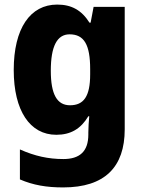

<svg xmlns="http://www.w3.org/2000/svg" viewBox="-20 -579 631 839"><path d="M230 -559C112 -559 40 -455 40 -273C40 -95 111 10 226 10C289 10 333 -16 366 -71H370C368 -49 366 -21 366 0V9C366 83 328 116 257 116C191 116 132 103 67 74V205C125 230 183 240 256 240C438 240 525 151 525 -14V-549H389L376 -480H371C337 -534 293 -559 230 -559ZM284 -429C348 -429 374 -383 374 -277V-254C374 -158 346 -119 286 -119C229 -119 202 -167 202 -270C202 -376 229 -429 284 -429Z"/></svg>

Font: Noto Sans Sinhala UI SemiCondensed ExtraBold
Style: Regular
Weight: 800
Width: 4
Designer: Jelle Bosma - Monotype Design Team
Foundry: Monotype Imaging Inc.
Version: Version 2.006